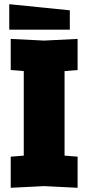

<svg xmlns="http://www.w3.org/2000/svg" viewBox="-20 -889 420 913"><path d="M31 4V-144L93 -149V-551L31 -556V-704L190 -696L349 -704V-556L287 -551V-149L349 -144V4L190 -4ZM312 -748H24V-869L312 -840Z"/></svg>

Font: Tektur SemiCondensed ExtraBold
Style: Regular
Weight: 800
Width: 4
Designer: Adam Jagosz
Foundry: Adam Jagosz
Version: Version 1.005;gftools[0.9.30]